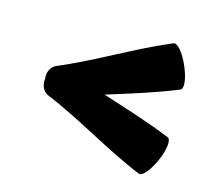

<svg xmlns="http://www.w3.org/2000/svg" viewBox="-67 -544 630 555"><g transform="rotate(15 248.5 -266.5)"><path d="M77 -223C184 -179 282 -116 389 -72C400 -67 420 -91 435 -125C450 -159 454 -190 443 -195C375 -223 305 -244 235 -267C305 -289 375 -310 443 -338C454 -343 450 -374 435 -408C420 -443 400 -466 389 -462C282 -417 184 -355 77 -310C62 -303 54 -285 57 -266C54 -248 62 -230 77 -223Z"/></g></svg>

Font: Nupuram Expanded Bold
Style: Regular
Weight: 700
Width: 7
Designer: Santhosh Thottingal (santhosh.thottingal@gmail.com)
Foundry: SMC
Version: Version 1.000